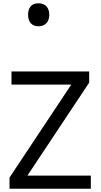

<svg xmlns="http://www.w3.org/2000/svg" viewBox="-20 -1149 612 1169"><path d="M533 0H38V-68L414 -634H50V-714H523V-646L147 -80H533ZM214 -989Q185 -989 168 -1007Q151 -1025 151 -1059Q151 -1092 167 -1110.5Q183 -1129 214 -1129Q246 -1129 263 -1110Q280 -1091 280 -1059Q280 -1026 262 -1007.5Q244 -989 214 -989Z"/></svg>

Font: Noto Sans Tifinagh SIL
Style: Regular
Weight: 400
Designer: JamraPatel
Foundry: JamraPatel LLC
Version: Version 2.006; ttfautohint (v1.8.4.7-5d5b)